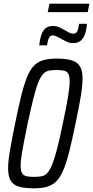

<svg xmlns="http://www.w3.org/2000/svg" viewBox="-20 -1014 505 1042"><path d="M164 8Q114 8 83 -1Q52 -10 38 -33.5Q24 -57 24 -100Q24 -140 34.5 -200Q45 -260 62 -344Q80 -432 95 -493Q110 -554 126 -594Q142 -634 163.5 -656.5Q185 -679 215 -687.5Q245 -696 288 -696Q338 -696 369 -686.5Q400 -677 414 -654Q428 -631 428 -588Q428 -548 418 -488.5Q408 -429 390 -344Q372 -257 357 -196Q342 -135 325.5 -95Q309 -55 288 -32.5Q267 -10 237 -1Q207 8 164 8ZM164 -54Q189 -54 206.5 -57.5Q224 -61 237.5 -76Q251 -91 263.5 -122Q276 -153 290 -207Q304 -261 321 -344Q340 -433 349 -487.5Q358 -542 358 -571Q358 -601 350.5 -614Q343 -627 327.5 -630.5Q312 -634 287 -634Q263 -634 245 -630.5Q227 -627 213.5 -612Q200 -597 187.5 -566Q175 -535 161.5 -481Q148 -427 130 -344Q118 -285 109.5 -241Q101 -197 96.5 -166.5Q92 -136 92 -116Q92 -87 100 -74Q108 -61 124 -57.5Q140 -54 164 -54ZM193 -768Q197 -805 205.5 -828Q214 -851 229 -862Q244 -873 268 -873Q286 -873 301.5 -866Q317 -859 333 -850Q345 -842 356.5 -836.5Q368 -831 379 -831Q392 -831 399 -844Q406 -857 409 -885H452Q449 -849 440 -826Q431 -803 416 -791.5Q401 -780 377 -780Q359 -780 344.5 -786.5Q330 -793 314 -802Q301 -809 289 -815.5Q277 -822 265 -822Q253 -822 246 -808.5Q239 -795 235 -768ZM239 -948 249 -994H465L456 -948Z"/></svg>

Font: Saira ExtraCondensed
Style: Italic
Weight: 400
Width: 2
Italic angle: -12°
Designer: Hector Gatti with collaboration of the Omnibus-Type team
Foundry: Omnibus-Type
Version: Version 1.101